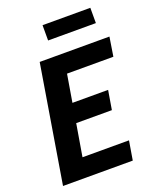

<svg xmlns="http://www.w3.org/2000/svg" viewBox="-167 -1033 934 1133"><g transform="rotate(-20 300.0 -466.5)"><path d="M29 0 150 -735H588L569 -615H278L249 -442H473L453 -322H229L195 -120H487L467 0ZM540 -837H240V-933H540Z"/></g></svg>

Font: Iosevka Curly HvExObl
Style: Regular
Weight: 900
Width: 7
Italic angle: -9°
Monospace: yes
Designer: Belleve Invis
Foundry: Belleve Invis
Version: Version 11.1.0; ttfautohint (v1.8.3)